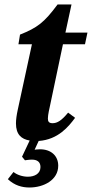

<svg xmlns="http://www.w3.org/2000/svg" viewBox="-20 -613 409 854"><path d="M358 -416 369 -468H271L298 -593H236C176 -512 146 -490 69 -459L62 -416H122L59 -125C54 -102 51 -81 51 -64C51 -15 75 6 112 12L78 84L91 100C91 100 109 97 122 97C145 97 160 107 160 130C160 160 133 173 104 173C81 173 56 165 40 152L15 184C45 212 78 221 111 221C174 221 239 188 239 124C239 80 207 51 158 51C146 51 134 53 134 53L152 14C239 8 286 -51 314 -89L283 -112C254 -77 235 -65 214 -65C197 -65 193 -73 193 -86C193 -103 201 -136 201 -136L260 -416Z"/></svg>

Font: STIX Two Text
Style: Bold Italic
Weight: 700
Italic angle: -12°
Designer: Ross Mills, John Hudson & Paul Hanslow, Tiro Typeworks Ltd; with prior portions MicroPress Inc. and Coen Hoffman, Elsevi
Foundry: Tiro Typeworks Ltd
Version: Version 2.13 b171